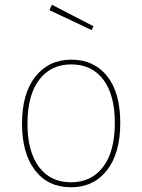

<svg xmlns="http://www.w3.org/2000/svg" viewBox="-20 -781 600 811"><path d="M199 -761 375 -670 367 -654 189 -738ZM281 -529Q377 -529 432.5 -459.5Q488 -390 488 -262Q488 -134 432 -62Q376 10 280 10Q183 10 128 -61.5Q73 -133 73 -259Q73 -386 129.5 -457.5Q186 -529 281 -529ZM281 -509Q195 -509 145.5 -444Q96 -379 96 -259Q96 -141 144.5 -76Q193 -11 280 -11Q366 -11 415.5 -76Q465 -141 465 -262Q465 -380 416.5 -444.5Q368 -509 281 -509Z"/></svg>

Font: FiraGO Thin
Style: Regular
Weight: 100
Designer: bBox Type
Foundry: bBox Type GmbH
Version: Version 1.001;PS 001.001;hotconv 1.0.88;makeotf.lib2.5.64775